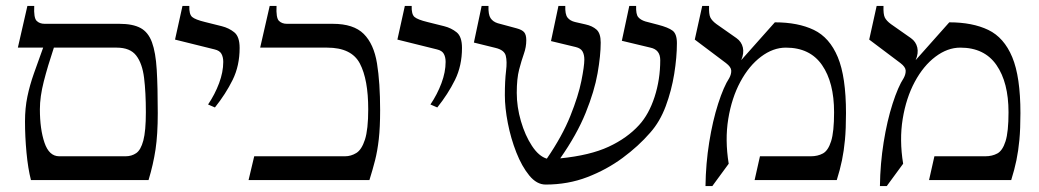

<svg xmlns="http://www.w3.org/2000/svg" viewBox="-20 -605 3491 645"><path d="M381 -525Q426 -525 452 -511Q478 -497 490.5 -463Q503 -429 506.5 -371Q510 -313 510 -225Q510 -153 502.5 -103Q495 -53 479 0H84Q74 -39 69 -92.5Q64 -146 64 -197Q64 -242 72 -280.5Q80 -319 94 -358.5Q108 -398 125 -445H40L72 -585H95Q93 -545 103 -535Q113 -525 130 -525ZM179 -80H402Q422 -80 437.5 -90.5Q453 -101 461.5 -133Q470 -165 470 -228Q470 -295 464 -343.5Q458 -392 437.5 -418.5Q417 -445 372 -445H161Q140 -382 127 -331Q114 -280 114 -238Q114 -171 129.5 -125.5Q145 -80 179 -80Z M785 -444Q785 -384 761.5 -336.5Q738 -289 702 -244L679 -254Q702 -288 716 -325.5Q730 -363 730 -397Q730 -413 724 -424Q718 -435 701 -439L568 -472L593 -585H616Q615 -557 625.5 -548Q636 -539 669 -531L725 -517Q749 -511 767 -496.5Q785 -482 785 -444Z M1098 -525Q1168 -525 1202 -491Q1236 -457 1246.5 -392Q1257 -327 1257 -235Q1257 -177 1252.5 -137.5Q1248 -98 1240 -66.5Q1232 -35 1221 0H815L834 -80H1139Q1159 -80 1177 -91Q1195 -102 1206 -136Q1217 -170 1217 -238Q1217 -338 1189 -391.5Q1161 -445 1079 -445H854L886 -585H909Q907 -545 917 -535Q927 -525 944 -525Z M1532 -444Q1532 -384 1508.5 -336.5Q1485 -289 1449 -244L1426 -254Q1449 -288 1463 -325.5Q1477 -363 1477 -397Q1477 -413 1471 -424Q1465 -435 1448 -439L1315 -472L1340 -585H1363Q1362 -557 1372.5 -548Q1383 -539 1416 -531L1472 -517Q1496 -511 1514 -496.5Q1532 -482 1532 -444Z M1813 15Q1783 15 1758 -15.5Q1733 -46 1714.5 -93Q1696 -140 1686 -191.5Q1676 -243 1676 -285Q1676 -334 1680 -366.5Q1684 -399 1679 -418Q1674 -437 1645 -444L1572 -462L1598 -585H1621Q1620 -556 1628 -544Q1636 -532 1652 -527L1715 -510Q1734 -505 1741 -496.5Q1748 -488 1748 -470Q1748 -447 1740 -424.5Q1732 -402 1724 -371.5Q1716 -341 1716 -293Q1716 -246 1730 -198Q1744 -150 1767 -115Q1790 -80 1817 -72Q1869 -148 1896 -215.5Q1923 -283 1933 -333Q1943 -383 1943 -405Q1943 -421 1937 -432Q1931 -443 1914 -447L1831 -467L1856 -585H1879Q1878 -557 1886.5 -546Q1895 -535 1912 -531L1947 -523Q1970 -518 1984 -505.5Q1998 -493 1998 -462Q1998 -419 1987.5 -359Q1977 -299 1947.5 -226Q1918 -153 1862 -73Q1962 -83 2024.5 -112Q2087 -141 2127 -185Q2160 -221 2179 -279.5Q2198 -338 2198 -403Q2198 -438 2165 -445L2069 -468L2094 -585H2117Q2116 -557 2124 -547.5Q2132 -538 2148 -533L2190 -522Q2225 -513 2239.5 -502Q2254 -491 2254 -460Q2254 -413 2245 -357Q2236 -301 2216.5 -248.5Q2197 -196 2164 -159Q2125 -114 2071.5 -74.5Q2018 -35 1953 -10Q1888 15 1813 15Z M2470 -403 2583 -530Q2661 -530 2714 -504.5Q2767 -479 2794.5 -413Q2822 -347 2822 -225Q2822 -172 2818.5 -135Q2815 -98 2808.5 -66.5Q2802 -35 2791 0H2515L2533 -80H2704Q2727 -80 2744.5 -89.5Q2762 -99 2772 -130.5Q2782 -162 2782 -228Q2782 -328 2741.5 -386.5Q2701 -445 2620 -445Q2577 -445 2536.5 -414.5Q2496 -384 2467 -330Q2438 -276 2426.5 -205.5Q2415 -135 2428 -55L2373 20H2350Q2351 -55 2362.5 -127Q2374 -199 2392.5 -256.5Q2411 -314 2430 -343Q2437 -356 2436.5 -368Q2436 -380 2419 -393L2314 -472L2339 -585H2362Q2361 -557 2366.5 -546Q2372 -535 2387 -524L2454 -477Q2471 -465 2475.5 -445.5Q2480 -426 2470 -403Z M3056 -403 3169 -530Q3247 -530 3300 -504.5Q3353 -479 3380.5 -413Q3408 -347 3408 -225Q3408 -172 3404.5 -135Q3401 -98 3394.5 -66.5Q3388 -35 3377 0H3101L3119 -80H3290Q3313 -80 3330.5 -89.5Q3348 -99 3358 -130.5Q3368 -162 3368 -228Q3368 -328 3327.5 -386.5Q3287 -445 3206 -445Q3163 -445 3122.5 -414.5Q3082 -384 3053 -330Q3024 -276 3012.5 -205.5Q3001 -135 3014 -55L2959 20H2936Q2937 -55 2948.5 -127Q2960 -199 2978.5 -256.5Q2997 -314 3016 -343Q3023 -356 3022.5 -368Q3022 -380 3005 -393L2900 -472L2925 -585H2948Q2947 -557 2952.5 -546Q2958 -535 2973 -524L3040 -477Q3057 -465 3061.5 -445.5Q3066 -426 3056 -403Z"/></svg>

Font: Bona Nova
Style: Regular
Weight: 400
Designer: Mateusz Machalski
Foundry: Capitalics
Version: Version 4.001; ttfautohint (v1.8.3)